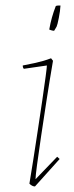

<svg xmlns="http://www.w3.org/2000/svg" viewBox="-20 -666 267 692"><path d="M149 -430 66 -418Q62 -422 62 -430Q79 -433 108.5 -439.5Q138 -446 164 -456L171 -447Q159 -377 148 -306Q137 -235 128 -174Q119 -113 113.5 -72Q108 -31 108 -20L186 -101L195 -93L106 6Q96 6 86 -4Q92 -39 100 -90.5Q108 -142 116.5 -198Q125 -254 132.5 -305Q140 -356 144.5 -390Q149 -424 149 -430ZM158 -559V-562Q165 -603 181 -644Q184 -646 189 -646Q194 -646 198 -646Q197 -627 192 -601.5Q187 -576 184 -570Q183 -568 179 -561.5Q175 -555 175 -555Q173 -555 168 -556Q163 -557 158 -559Z"/></svg>

Font: Labrada Thin
Style: Italic
Weight: 100
Italic angle: -7°
Designer: Mercedes Jáuregui
Foundry: Omnibus-Type Team
Version: Version 1.000; ttfautohint (v1.8.4.7-5d5b)